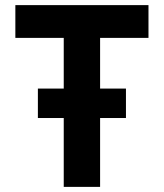

<svg xmlns="http://www.w3.org/2000/svg" viewBox="-20 -730 640 750"><path d="M229 0V-582H40V-710H560V-582H371V0ZM128 -269V-384H472V-269Z"/></svg>

Font: Geist Mono
Style: Bold
Weight: 700
Monospace: yes
Designer: Basement.studio, Andrés Briganti, Mateo Zaragoza
Foundry: Basement.studio, Vercel, Andrés Briganti, Guido Ferreyra, Mateo Zaragoza
Version: Version 1.500; ttfautohint (v1.8.4.7-5d5b)